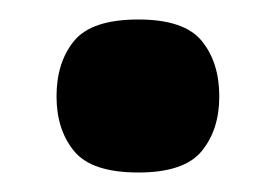

<svg xmlns="http://www.w3.org/2000/svg" viewBox="-20 -167 286 197"><path d="M38 -68Q38 -103 56 -125Q74 -147 122 -147Q169 -147 187 -125Q205 -103 205 -68Q205 -34 187 -12Q169 10 122 10Q74 10 56 -12Q38 -34 38 -68Z"/></svg>

Font: Khand Variable Light
Style: Regular
Weight: 300
Designer: Satya Rajpurohit
Foundry: Indian Type Foundry
Version: Version 3.000